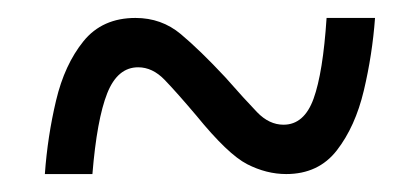

<svg xmlns="http://www.w3.org/2000/svg" viewBox="-20 -464 465 214"><path d="M30 -270Q33 -312 42.5 -352Q52 -392 73 -418Q94 -444 131 -444Q160 -444 181.5 -426Q203 -408 231 -378Q253 -353 266.5 -339Q280 -325 296 -325Q319 -325 329.5 -354Q340 -383 344 -444H398Q395 -403 385.5 -363Q376 -323 355.5 -296.5Q335 -270 299 -270Q277 -270 255.5 -281Q234 -292 199 -335Q177 -361 163.5 -375Q150 -389 134 -389Q111 -389 99.5 -360Q88 -331 83 -270Z"/></svg>

Font: Noto Serif Myanmar ExtraCondensed
Style: Regular
Weight: 400
Width: 2
Designer: Ben Mitchell and the Monotype Design Team
Foundry: Monotype Imaging Inc.
Version: Version 2.106; ttfautohint (v1.8.4.7-5d5b)